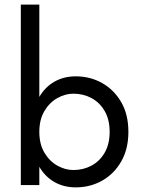

<svg xmlns="http://www.w3.org/2000/svg" viewBox="-20 -800 610 830"><path d="M535 -230Q535 -156 504 -102Q473 -48 421.5 -19Q370 10 307 10Q256 10 215.5 -13Q175 -36 150 -79V0H70V-780H150V-381Q175 -424 215.5 -447Q256 -470 307 -470Q370 -470 421.5 -441Q473 -412 504 -358.5Q535 -305 535 -230ZM454 -230Q454 -283 432.5 -320Q411 -357 375.5 -376Q340 -395 297 -395Q262 -395 228 -376Q194 -357 172 -320Q150 -283 150 -230Q150 -177 172 -140Q194 -103 228 -84Q262 -65 297 -65Q340 -65 375.5 -84Q411 -103 432.5 -140Q454 -177 454 -230Z"/></svg>

Font: Jost*
Style: Regular
Weight: 400
Version: Version 3.7